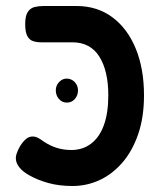

<svg xmlns="http://www.w3.org/2000/svg" viewBox="-20 -603 536 640"><path d="M222 17Q177 17 141 7Q105 -3 77 -19Q57 -30 45.5 -44Q34 -58 33 -72Q32 -81 36 -92.5Q40 -104 47 -116Q57 -132 67 -140Q77 -148 89 -148Q99 -148 108.5 -142.5Q118 -137 126 -131Q147 -117 169.5 -110Q192 -103 218 -103Q256 -103 284 -124.5Q312 -146 326.5 -186.5Q341 -227 341 -285Q341 -367 311 -414.5Q281 -462 221 -462H116Q102 -462 90 -466Q78 -470 71 -483Q64 -496 64 -523Q64 -550 72.5 -563Q81 -576 95 -579.5Q109 -583 125 -583H235Q304 -583 354.5 -545.5Q405 -508 432.5 -441Q460 -374 460 -285Q460 -212 440.5 -155.5Q421 -99 387.5 -60.5Q354 -22 311.5 -2.5Q269 17 222 17ZM203 -261Q187 -261 176.5 -273Q166 -285 166 -302Q166 -318 177 -329.5Q188 -341 202 -341Q218 -341 229 -329.5Q240 -318 240 -302Q240 -285 229.5 -273Q219 -261 203 -261Z"/></svg>

Font: Fredoka SemiCondensed Medium
Style: Regular
Weight: 500
Width: 4
Designer: Ben Nathan
Foundry: Milena B. Brandão, Ben Nathan
Version: Version 2.001